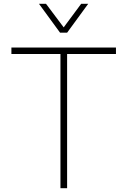

<svg xmlns="http://www.w3.org/2000/svg" viewBox="-20 -990 670 1010"><path d="M296 -818 185 -970H222L315 -846L407 -970H444L333 -818ZM298 0V-706H40V-740H590V-706H333V0Z"/></svg>

Font: Be Vietnam Pro Thin
Style: Regular
Weight: 100
Designer: Lam Bao, Tony Le, Vietanh Nguyen
Foundry: Yellow Type Foundry
Version: Version 1.002; ttfautohint (v1.8.3)